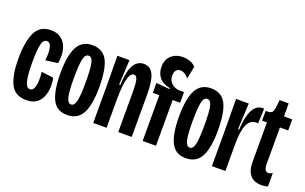

<svg xmlns="http://www.w3.org/2000/svg" viewBox="-82 -1047 2254 1420"><g transform="rotate(20 1045.5 -337.0)"><path d="M177 11Q88 11 53.5 -59Q19 -129 19 -258Q19 -389 53.5 -463.5Q88 -538 176 -538Q229 -538 261.5 -510Q294 -482 305.5 -434.5Q317 -387 307 -327L210 -314Q218 -374 209.5 -413Q201 -452 174 -452Q144 -452 134.5 -404Q125 -356 125 -271Q125 -170 136.5 -122Q148 -74 176 -74Q196 -74 206 -95.5Q216 -117 218 -151.5Q220 -186 214 -225L310 -213Q321 -154 311.5 -103Q302 -52 269 -20.5Q236 11 177 11Z M499 11Q416 11 382 -58Q348 -127 348 -262Q348 -404 384.5 -471.5Q421 -539 501 -539Q584 -539 619 -472.5Q654 -406 654 -264Q654 -123 617.5 -56Q581 11 499 11ZM501 -72Q526 -72 536.5 -115Q547 -158 547 -264Q547 -369 537.5 -412.5Q528 -456 501 -456Q474 -456 464 -412Q454 -368 454 -261Q454 -157 464.5 -114.5Q475 -72 501 -72Z M702 0V-292L700 -528H795L785 -332H794Q797 -411 812 -456Q827 -501 851 -520Q875 -539 906 -539Q957 -539 981 -490.5Q1005 -442 1005 -337V0H899V-317Q899 -382 891.5 -410.5Q884 -439 864 -439Q842 -439 829.5 -408.5Q817 -378 812 -328Q807 -278 807 -221V0Z M1091 0V-360H1040V-438L1146 -428V-436Q1087 -447 1060.5 -481.5Q1034 -516 1034 -563Q1034 -621 1070 -653Q1106 -685 1159 -685Q1188 -685 1216 -675.5Q1244 -666 1262 -646L1243 -547Q1224 -569 1207.5 -577.5Q1191 -586 1178 -586Q1155 -586 1143 -571Q1131 -556 1131 -531Q1131 -501 1145.5 -481.5Q1160 -462 1180 -453Q1200 -444 1217 -444H1255V-360H1196V0Z M1433 11Q1350 11 1316 -58Q1282 -127 1282 -262Q1282 -404 1318.5 -471.5Q1355 -539 1435 -539Q1518 -539 1553 -472.5Q1588 -406 1588 -264Q1588 -123 1551.5 -56Q1515 11 1433 11ZM1435 -72Q1460 -72 1470.5 -115Q1481 -158 1481 -264Q1481 -369 1471.5 -412.5Q1462 -456 1435 -456Q1408 -456 1398 -412Q1388 -368 1388 -261Q1388 -157 1398.5 -114.5Q1409 -72 1435 -72Z M1636 0V-269L1634 -528H1734L1724 -323H1733Q1737 -402 1752.5 -447.5Q1768 -493 1791 -512.5Q1814 -532 1842 -532Q1850 -532 1854 -531L1849 -413Q1843 -415 1833 -415Q1788 -415 1765 -366Q1742 -317 1742 -208V0Z M2027 7Q1969 7 1938.5 -28Q1908 -63 1908 -129V-443H1870V-520H1884Q1911 -520 1920.5 -532Q1930 -544 1933 -570L1940 -630H2011V-528H2076V-441H2011V-156Q2011 -124 2019.5 -109.5Q2028 -95 2044 -95Q2050 -95 2058.5 -97.5Q2067 -100 2077 -106V-1Q2064 4 2051.5 5.5Q2039 7 2027 7Z"/></g></svg>

Font: Bricolage Grotesque 96pt Condensed Medium
Style: Regular
Weight: 500
Width: 3
Designer: Mathieu Triay
Foundry: Atelier Triay
Version: Version 1.001; ttfautohint (v1.8.4.7-5d5b);gftools[0.9.33.de